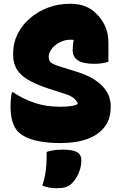

<svg xmlns="http://www.w3.org/2000/svg" viewBox="-20 -740 640 1020"><path d="M353 -720Q399 -720 433 -706.5Q467 -693 494 -665Q525 -634 540.5 -596.5Q556 -559 556 -513Q556 -499 556 -480.5Q556 -462 556 -444Q556 -426 556 -412Q541 -407 522.5 -404Q504 -401 481 -401Q421 -401 393.5 -419.5Q366 -438 366 -473Q366 -482 367 -492Q368 -502 369 -513Q370 -524 372.5 -536Q375 -548 377 -562L401 -522Q387 -526 377 -527.5Q367 -529 354 -529Q331 -529 310.5 -521Q290 -513 274 -500Q258 -487 248.5 -471Q239 -455 239 -440V-436Q239 -425 243.5 -416.5Q248 -408 261 -401Q274 -394 297 -387L393 -357Q446 -340 480 -318Q514 -296 533.5 -272Q553 -248 560.5 -224.5Q568 -201 568 -182V-171Q568 -108 535.5 -65.5Q503 -23 443.5 -1.5Q384 20 302 20Q247 20 202.5 13Q158 6 126.5 -7.5Q95 -21 75 -41Q56 -62 46 -95Q36 -128 36 -175Q36 -190 37 -203.5Q38 -217 39.5 -229Q41 -241 43 -250H49Q103 -214 164 -193.5Q225 -173 300 -173Q330 -173 353.5 -176Q377 -179 393 -187V-190Q389 -202 380 -211Q371 -220 358.5 -227.5Q346 -235 329 -240L236 -270Q182 -288 145.5 -307Q109 -326 88.5 -347.5Q68 -369 59 -393.5Q50 -418 50 -447V-460Q50 -512 73 -558.5Q96 -605 137.5 -641.5Q179 -678 234 -699Q289 -720 353 -720ZM228 67Q244 62 257.5 59.5Q271 57 285.5 56Q300 55 316 55Q366 55 389 68Q412 81 412 111Q412 136 405.5 158.5Q399 181 388 200Q377 219 362 234Q347 249 327.5 254.5Q308 260 282 260Q258 260 238.5 256Q219 252 205 246Q215 215 219.5 190Q224 165 226 136.5Q228 108 228 67Z"/></svg>

Font: Recursive Casual Black
Style: Regular
Weight: 900
Version: Version 1.047